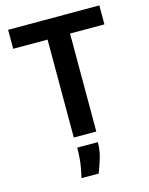

<svg xmlns="http://www.w3.org/2000/svg" viewBox="-130 -741 814 1047"><g transform="rotate(-15 277.5 -217.5)"><path d="M214 0V-660H341V0ZM20 -553V-660H535V-553ZM197 225Q212 162 215 121.5Q218 81 218 58H334Q334 105 321 147.5Q308 190 294 225Z"/></g></svg>

Font: Bricolage Grotesque 24pt SemiBold
Style: Regular
Weight: 600
Designer: Mathieu Triay
Foundry: Atelier Triay
Version: Version 1.001;gftools[0.9.33.dev8+g029e19f]